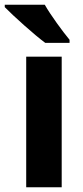

<svg xmlns="http://www.w3.org/2000/svg" viewBox="-41 -786 347 806"><path d="M147 -766H-21V-756C14 -720 104 -639 149 -606H251V-619C222 -654 172 -722 147 -766ZM218 0V-548H69V0Z"/></svg>

Font: Noto Sans Armenian SemiCondensed Medium
Style: Regular
Weight: 500
Width: 4
Designer: Monotype Design Team
Foundry: Monotype Imaging Inc.
Version: Version 2.008